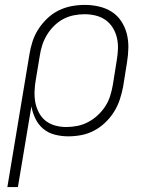

<svg xmlns="http://www.w3.org/2000/svg" viewBox="-20 -548 640 783"><path d="M10 215 100 -326Q104 -352 112.5 -378.5Q121 -405 136.5 -429Q152 -453 173 -473Q194 -493 219.5 -505.5Q245 -518 272 -523Q299 -528 326 -528Q355 -528 383.5 -521.5Q412 -515 435.5 -500Q459 -485 474.5 -461.5Q490 -438 497 -410.5Q504 -383 503.5 -353.5Q503 -324 498 -294L482 -194Q477 -168 468.5 -142Q460 -116 445 -92Q430 -68 409 -48Q388 -28 363 -15Q338 -2 311.5 3Q285 8 258 8Q230 8 203 1Q176 -6 156 -23Q136 -40 124.5 -64Q113 -88 108 -114L53 215ZM250 -30Q273 -30 295.5 -34.5Q318 -39 339 -50Q360 -61 378 -77.5Q396 -94 409 -114Q422 -134 429 -156Q436 -178 440 -201L456 -301Q460 -324 461 -347.5Q462 -371 457 -393Q452 -415 440.5 -434Q429 -453 411 -466Q393 -479 370.5 -484.5Q348 -490 325 -490Q303 -490 280.5 -485.5Q258 -481 237.5 -470Q217 -459 200 -442Q183 -425 171 -405Q159 -385 152 -363Q145 -341 142 -319L126 -223Q122 -200 121 -176.5Q120 -153 124 -131Q128 -109 138.5 -89Q149 -69 166 -55.5Q183 -42 205 -36Q227 -30 250 -30Z"/></svg>

Font: Iosevka Etoile XLtObl
Style: Regular
Weight: 200
Italic angle: -9°
Designer: Belleve Invis
Foundry: Belleve Invis
Version: Version 15.5.2; ttfautohint (v1.8.4)